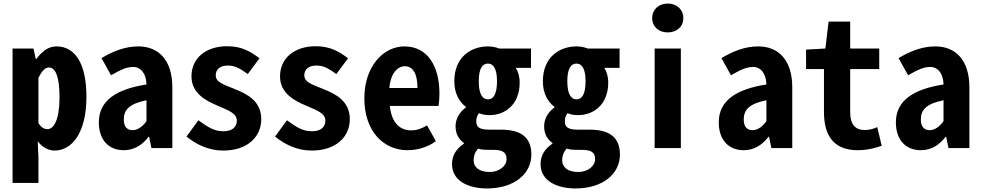

<svg xmlns="http://www.w3.org/2000/svg" viewBox="-20 -836 5540 1084"><path d="M51 197H197V52L193 -38C221 -2 256 14 288 14C383 14 468 -81 468 -290C468 -477 404 -574 299 -574C251 -574 217 -545 185 -503H182L169 -562H51ZM248 -107C231 -107 214 -114 197 -141V-397C217 -436 235 -455 256 -455C294 -455 316 -402 316 -287C316 -157 283 -107 248 -107Z M679 12C734 12 781 -14 819 -64H822L835 0H953V-343C953 -496 876 -574 761 -574C689 -574 622 -549 553 -508L607 -411C661 -442 694 -458 732 -458C776 -458 806 -419 807 -359C638 -333 538 -269 538 -145C538 -49 591 12 679 12ZM729 -101C701 -101 679 -117 679 -161C679 -217 710 -250 807 -270V-152C787 -123 758 -101 729 -101Z M1240 14C1379 14 1455 -65 1455 -163C1455 -267 1373 -306 1306 -333C1246 -358 1198 -370 1198 -411C1198 -443 1221 -466 1266 -466C1311 -466 1337 -447 1379 -418L1445 -507C1397 -543 1347 -575 1263 -575C1139 -575 1061 -505 1061 -405C1061 -310 1141 -268 1207 -240C1266 -214 1317 -198 1317 -155C1317 -121 1294 -95 1242 -95C1187 -95 1153 -119 1100 -157L1033 -65C1091 -18 1160 14 1240 14Z M1740 14C1879 14 1955 -65 1955 -163C1955 -267 1873 -306 1806 -333C1746 -358 1698 -370 1698 -411C1698 -443 1721 -466 1766 -466C1811 -466 1837 -447 1879 -418L1945 -507C1897 -543 1847 -575 1763 -575C1639 -575 1561 -505 1561 -405C1561 -310 1641 -268 1707 -240C1766 -214 1817 -198 1817 -155C1817 -121 1794 -95 1742 -95C1687 -95 1653 -119 1600 -157L1533 -65C1591 -18 1660 14 1740 14Z M2281 12C2339 12 2396 -6 2441 -39L2391 -128C2361 -110 2334 -100 2300 -100C2235 -100 2190 -147 2181 -238H2456C2458 -252 2461 -280 2461 -307C2461 -463 2394 -574 2263 -574C2146 -574 2037 -463 2037 -281C2037 -95 2145 12 2281 12ZM2178 -339C2185 -420 2223 -462 2266 -462C2314 -462 2337 -415 2337 -339Z M2729 228C2884 228 2980 145 2980 37C2980 -62 2920 -104 2808 -104H2741C2685 -104 2669 -120 2669 -151C2669 -173 2675 -183 2684 -197C2706 -188 2726 -186 2744 -186C2832 -186 2914 -246 2914 -370C2914 -406 2904 -434 2892 -453H2978V-562H2798C2780 -570 2755 -574 2735 -574C2640 -574 2545 -515 2545 -377C2545 -309 2572 -262 2610 -233V-229C2576 -205 2552 -166 2552 -124C2552 -78 2571 -49 2599 -29V-25C2553 6 2532 44 2532 91C2532 185 2624 228 2729 228ZM2735 -275C2705 -275 2683 -303 2683 -377C2683 -450 2704 -477 2735 -477C2765 -477 2786 -449 2786 -377C2786 -303 2765 -275 2735 -275ZM2744 135C2688 135 2654 110 2654 69C2654 45 2661 24 2679 3C2697 9 2716 10 2743 10H2763C2813 10 2840 21 2840 62C2840 100 2801 135 2744 135Z M3229 228C3384 228 3480 145 3480 37C3480 -62 3420 -104 3308 -104H3241C3185 -104 3169 -120 3169 -151C3169 -173 3175 -183 3184 -197C3206 -188 3226 -186 3244 -186C3332 -186 3414 -246 3414 -370C3414 -406 3404 -434 3392 -453H3478V-562H3298C3280 -570 3255 -574 3235 -574C3140 -574 3045 -515 3045 -377C3045 -309 3072 -262 3110 -233V-229C3076 -205 3052 -166 3052 -124C3052 -78 3071 -49 3099 -29V-25C3053 6 3032 44 3032 91C3032 185 3124 228 3229 228ZM3235 -275C3205 -275 3183 -303 3183 -377C3183 -450 3204 -477 3235 -477C3265 -477 3286 -449 3286 -377C3286 -303 3265 -275 3235 -275ZM3244 135C3188 135 3154 110 3154 69C3154 45 3161 24 3179 3C3197 9 3216 10 3243 10H3263C3313 10 3340 21 3340 62C3340 100 3301 135 3244 135Z M3676 0H3824V-562H3676ZM3750 -653C3802 -653 3838 -686 3838 -734C3838 -781 3802 -816 3750 -816C3698 -816 3662 -781 3662 -734C3662 -686 3698 -653 3750 -653Z M4179 12C4234 12 4281 -14 4319 -64H4322L4335 0H4453V-343C4453 -496 4376 -574 4261 -574C4189 -574 4122 -549 4053 -508L4107 -411C4161 -442 4194 -458 4232 -458C4276 -458 4306 -419 4307 -359C4138 -333 4038 -269 4038 -145C4038 -49 4091 12 4179 12ZM4229 -101C4201 -101 4179 -117 4179 -161C4179 -217 4210 -250 4307 -270V-152C4287 -123 4258 -101 4229 -101Z M4822 12C4877 12 4924 -1 4958 -13L4933 -118C4910 -108 4887 -102 4862 -102C4808 -102 4780 -134 4780 -203V-446H4944V-562H4780V-714H4658L4640 -562L4531 -556V-446H4632V-203C4632 -73 4685 12 4822 12Z M5179 12C5234 12 5281 -14 5319 -64H5322L5335 0H5453V-343C5453 -496 5376 -574 5261 -574C5189 -574 5122 -549 5053 -508L5107 -411C5161 -442 5194 -458 5232 -458C5276 -458 5306 -419 5307 -359C5138 -333 5038 -269 5038 -145C5038 -49 5091 12 5179 12ZM5229 -101C5201 -101 5179 -117 5179 -161C5179 -217 5210 -250 5307 -270V-152C5287 -123 5258 -101 5229 -101Z"/></svg>

Font: Noto Sans Mono CJK HK
Style: Bold
Weight: 700
Designer: Ryoko NISHIZUKA 西塚涼子 (kana, bopomofo & ideographs); Paul D. Hunt (Latin, Greek & Cyrillic); Sandoll Communications 산돌커뮤니
Foundry: Adobe
Version: Version 2.004;hotconv 1.0.118;makeotfexe 2.5.65603